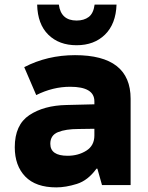

<svg xmlns="http://www.w3.org/2000/svg" viewBox="-20 -802 640 832"><path d="M485 -782H390Q385 -744 364.5 -728.5Q344 -713 312 -713Q244 -713 235 -782H141Q143 -697 189.5 -651.5Q236 -606 312 -606Q388 -606 435 -652Q482 -698 485 -782ZM198 -179Q198 -216 231.5 -229.5Q265 -243 320 -243L389 -244V-215Q389 -171 354 -149Q319 -127 273 -127Q198 -127 198 -179ZM398 -71H402L422 0H546V-374Q546 -563 305 -563Q185 -563 85 -511L137 -390Q209 -426 284 -426Q389 -426 389 -363V-350L268 -347Q170 -345 107 -303Q44 -261 44 -164Q44 -84 89.5 -37Q135 10 224 10Q265 10 313 -5Q361 -20 398 -71Z"/></svg>

Font: Noto Sans Mono UI ExtraBold
Style: Regular
Weight: 800
Designer: Monotype Design team
Foundry: Monotype Imaging Inc.
Version: 1.000